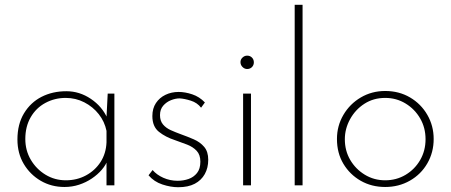

<svg xmlns="http://www.w3.org/2000/svg" viewBox="-20 -776 1889 804"><path d="M250 7Q195 7 150.5 -19Q106 -45 79.5 -89.5Q53 -134 53 -192Q53 -256 80.5 -301.5Q108 -347 154 -370.5Q200 -394 258 -394Q313 -394 360.5 -362Q408 -330 430 -280L425 -266L431 -384H459V0H426V-125L432 -109Q424 -86 406.5 -65.5Q389 -45 364.5 -28.5Q340 -12 311 -2.5Q282 7 250 7ZM256 -21Q302 -21 340 -41.5Q378 -62 401 -97.5Q424 -133 426 -180V-228Q418 -267 393.5 -298Q369 -329 333 -347.5Q297 -366 255 -366Q209 -366 170 -345Q131 -324 108.5 -285Q86 -246 86 -194Q86 -146 109 -107Q132 -68 170.5 -44.5Q209 -21 256 -21Z M726 8Q695 8 660 -3.5Q625 -15 602 -42L619 -64Q636 -44 664 -31.5Q692 -19 724 -19Q748 -19 769.5 -26.5Q791 -34 805 -51.5Q819 -69 819 -99Q819 -128 803.5 -144.5Q788 -161 763.5 -170.5Q739 -180 713 -189Q673 -202 645.5 -224Q618 -246 618 -290Q618 -322 633 -344.5Q648 -367 673 -379Q698 -391 728 -391Q755 -391 785 -381Q815 -371 838 -347L822 -325Q806 -346 779 -354.5Q752 -363 732 -364Q715 -364 696 -356.5Q677 -349 663.5 -333.5Q650 -318 650 -294Q650 -270 662.5 -255Q675 -240 695 -231Q715 -222 737 -214Q765 -204 791.5 -192.5Q818 -181 835 -161Q852 -141 852 -107Q852 -73 837.5 -47Q823 -21 795.5 -6.5Q768 8 726 8Z M998 -384H1031V0H998ZM987 -516Q987 -527 995.5 -535Q1004 -543 1015 -543Q1027 -543 1035 -535Q1043 -527 1043 -515Q1043 -503 1035 -495Q1027 -487 1015 -487Q1004 -487 995.5 -495.5Q987 -504 987 -516Z M1214 -756H1247V0H1214Z M1391 -194Q1391 -249 1418 -295Q1445 -341 1491 -368Q1537 -395 1593 -395Q1651 -395 1697 -368Q1743 -341 1769.5 -295Q1796 -249 1796 -194Q1796 -138 1769.5 -92Q1743 -46 1696.5 -19.5Q1650 7 1593 7Q1536 7 1490.5 -19Q1445 -45 1418 -90Q1391 -135 1391 -194ZM1424 -193Q1424 -145 1446.5 -106.5Q1469 -68 1507.5 -44.5Q1546 -21 1593 -21Q1640 -21 1678.5 -44Q1717 -67 1739.5 -106Q1762 -145 1762 -193Q1762 -241 1739.5 -280Q1717 -319 1678.5 -342.5Q1640 -366 1593 -366Q1544 -366 1506 -341.5Q1468 -317 1446 -277Q1424 -237 1424 -193Z"/></svg>

Font: Josefin Sans Thin ExtraLight
Style: Regular
Weight: 250
Version: Version 2.001